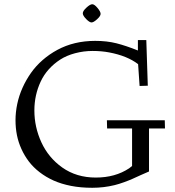

<svg xmlns="http://www.w3.org/2000/svg" viewBox="-20 -873 834 916"><path d="M416.6 -765.9Q407 -765.9 391 -782.2Q375 -798.6 375 -809.6Q375 -820.6 392.5 -836.7Q409.9 -852.8 420.2 -852.8Q430.4 -852.8 445.2 -835.1Q460 -817.4 460 -806.9Q460 -796.4 443.1 -781.1Q426.3 -765.9 416.6 -765.9ZM253.2 -634.8Q332.8 -678 434.1 -678Q490 -678 535.8 -666.4Q581.5 -654.8 637.9 -632.1V-681.9H678L685.1 -464.1L646 -462.9L638.9 -566.9Q587.2 -606.7 500.5 -623Q464.1 -629.9 421.5 -629.9Q378.9 -629.9 338.1 -619Q297.4 -608.2 267 -588.5Q236.6 -568.8 212.8 -542.4Q189 -515.9 174.1 -483.9Q144 -419.7 144 -345.9Q144 -266.6 177.7 -193.4Q211.4 -120.6 276.9 -74Q344.7 -25.9 437 -25.9Q529.8 -25.9 596.2 -70.1Q603.5 -75 610.1 -81.1V-260H491L490 -299.1H766.1L767.1 -260H690.9V-54.9Q676.3 -48.8 652.3 -38Q628.4 -27.1 612.4 -19.9Q596.4 -12.7 572 -3.8Q547.6 5.1 526.4 10.3Q475.1 22.9 420.2 22.9Q365.2 22.9 318.6 13.8Q272 4.6 235.5 -11.8Q199 -28.3 168.9 -51.5Q138.9 -74.7 117.8 -102.4Q96.7 -130.1 82.2 -162.2Q67.6 -194.3 60.8 -228.3Q54 -262.2 54 -299.9Q54 -337.6 62.3 -377.1Q70.6 -416.5 87.3 -453.9Q104 -491.2 127.6 -524.8Q151.1 -558.3 183.3 -586.4Q215.6 -614.5 253.2 -634.8Z"/></svg>

Font: Linden Hill
Style: Regular
Weight: 400
Version: Version 1.202